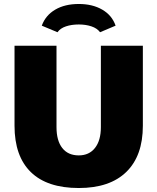

<svg xmlns="http://www.w3.org/2000/svg" viewBox="-20 -935 791 965"><path d="M53 -303V-705H264V-296Q264 -228 293 -191Q322 -154 376 -154Q428 -154 457.5 -191.5Q487 -229 487 -296V-705H698V-303Q698 -152 615 -71Q532 10 376 10Q217 10 135 -70Q53 -150 53 -303ZM561 -806 483 -773Q468 -793 439.5 -802.5Q411 -812 376 -812Q340 -812 311.5 -802.5Q283 -793 269 -773L190 -806Q209 -858 257.5 -886.5Q306 -915 376 -915Q445 -915 494 -886.5Q543 -858 561 -806Z"/></svg>

Font: Nunito Sans Heavy
Style: Regular
Weight: 400
Designer: Vernon Adams
Foundry: Vernon Adams
Version: Version 2.500